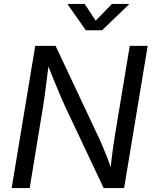

<svg xmlns="http://www.w3.org/2000/svg" viewBox="-20 -962 784 982"><path d="M39.6 0 160.2 -727.5H264.2L484.4 -260.3Q491.2 -245.6 502.9 -218.5Q514.6 -191.4 528.3 -156.5Q542 -121.6 554.2 -81.5L543.9 -77.6Q546.9 -116.2 551.3 -153.3Q555.7 -190.4 560.5 -222.4Q565.4 -254.4 568.8 -275.9L643.6 -727.5H735.4L614.7 0H510.3L314 -415.5Q302.7 -439.9 289.8 -470Q276.9 -500 259.8 -542Q242.7 -584 218.3 -644L231 -649.4Q223.6 -590.8 218 -545.4Q212.4 -500 208 -468Q203.6 -436 200.2 -416.5L131.8 0ZM413.1 -941.9 469.2 -856.4 552.7 -941.9H639.6L638.7 -938.5L502 -807.1H418.9L326.7 -938.5L327.6 -941.9Z"/></svg>

Font: Inter 18pt
Style: Italic
Weight: 400
Italic angle: -9.3988°
Designer: Rasmus Andersson
Foundry: rsms
Version: Version 4.001;git-66647c0bb